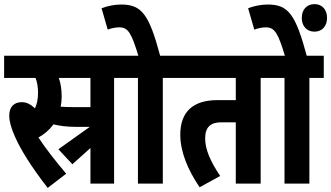

<svg xmlns="http://www.w3.org/2000/svg" viewBox="-20 -893 1611 934"><path d="M212 21 302 -48C251 -109 205 -166 167 -224C195 -240 219 -260 237 -284L240 -288C269 -281 304 -276 346 -276H417L264 -167L332 -94L420 -173V0H535V-514H605V-622H0V-514H153C161 -493 165 -469 165 -443C165 -411 160 -386 150 -366C129 -386 109 -396 86 -396C48 -396 25 -373 25 -331C25 -304 33 -273 52 -230C80 -166 131 -83 212 21ZM330 -372C308 -372 291 -373 275 -374C278 -389 280 -405 280 -422C280 -456 276 -486 266 -514H420V-372Z M772 -514H842V-622H759C705 -824 669 -871 569 -871C538 -871 502 -864 474 -853L504 -749C522 -756 543 -760 560 -760C605 -760 620 -729 653 -622H593V-514H651V0H772Z M1248 -514H1318V-622H830V-514H1127V-406H1038C920 -406 857 -350 857 -238C857 -155 893 -68 951 18L1051 -37C1003 -109 978 -166 978 -220C978 -275 1005 -298 1056 -298H1127V0H1248Z M1485 -514H1555V-622H1306V-514H1364V0H1485Z M1448 -806C1448 -767 1471 -739 1510 -739C1548 -739 1571 -767 1571 -806C1571 -845 1548 -873 1510 -873C1471 -873 1448 -845 1448 -806ZM1368 -615H1474C1418 -824 1383 -871 1282 -871C1251 -871 1215 -864 1187 -853L1217 -749C1236 -756 1256 -760 1273 -760C1319 -760 1334 -727 1368 -615Z"/></svg>

Font: Noto Sans Devanagari ExtraCondensed
Style: Bold
Weight: 700
Width: 2
Designer: Jelle Bosma - Monotype Design Team
Foundry: Monotype Imaging Inc.
Version: Version 2.004